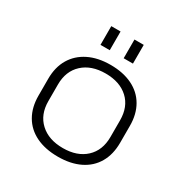

<svg xmlns="http://www.w3.org/2000/svg" viewBox="-168 -861 968 1004"><g transform="rotate(30 316.5 -358.5)"><path d="M317 7Q240 7 184.5 -20Q129 -47 99.5 -98Q70 -149 70 -219V-321Q70 -391 100 -441.5Q130 -492 185.5 -519.5Q241 -547 317 -547Q393 -547 448.5 -520Q504 -493 533.5 -442Q563 -391 563 -321V-219Q563 -149 533.5 -98Q504 -47 448.5 -20Q393 7 317 7ZM317 -45Q403 -45 453.5 -92Q504 -139 504 -220V-320Q504 -402 453.5 -448.5Q403 -495 317 -495Q231 -495 180 -448Q129 -401 129 -320V-220Q129 -139 180 -92Q231 -45 317 -45ZM274 -724V-611H218V-724ZM414 -724V-611H358V-724Z"/></g></svg>

Font: Pathway Extreme 28pt ExtraLight
Style: Regular
Weight: 250
Designer: Eduardo Rodriguez Tunni
Foundry: Eduardo Rodriguez Tunni
Version: Version 1.001;gftools[0.9.26]